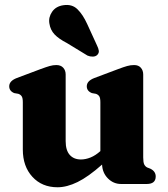

<svg xmlns="http://www.w3.org/2000/svg" viewBox="-20 -758 693 791"><path d="M74 -142V-337Q74 -354.5 69.2 -361.5Q64.5 -368.5 55.5 -371.5L38.5 -374.5Q18 -383 18 -402.5Q18 -424.5 49 -436.5L147.5 -473.5Q170.5 -482 184.5 -486Q198.5 -490 212 -490Q230.5 -490 240.5 -479Q250.5 -468 250.5 -451V-176.5Q250.5 -139 267.2 -120Q284 -101 313.5 -101Q332.5 -101 353 -109.2Q373.5 -117.5 393.5 -135.5V-337Q393.5 -354.5 388.8 -361.5Q384 -368.5 375 -371.5L358.5 -374.5Q337.5 -383 337.5 -402.5Q337.5 -424.5 368.5 -436.5L467 -473.5Q489.5 -482 503.8 -486Q518 -490 532.5 -490Q550.5 -490 560.2 -479Q570 -468 570 -451V-109.5Q570 -89 574.2 -80.5Q578.5 -72 586.5 -68L599.5 -63Q621.5 -52 621.5 -31Q621.5 0 584.5 0H479Q447.5 0 424.8 -22.8Q402 -45.5 400.5 -80Q343.5 -29.5 299.5 -8Q255.5 13.5 217 13.5Q153 13.5 113.5 -29.5Q74 -72.5 74 -142ZM339 -659.5 380 -570Q385.5 -559 387 -549.5Q388.5 -540 381 -532Q374 -525 362.5 -524.8Q351 -524.5 340.5 -529L256 -580.5Q222 -598 204.8 -616.2Q187.5 -634.5 183.5 -661Q179 -686.5 194.5 -709.2Q210 -732 241 -736.5Q276.5 -742 299 -720Q321.5 -698 339 -659.5Z"/></svg>

Font: Fraunces 9pt S050
Style: Bold
Weight: 700
Version: Version 1.000; ttfautohint (v1.8.3)